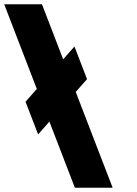

<svg xmlns="http://www.w3.org/2000/svg" viewBox="-255 -880 644 900"><path d="M96 0H273L100 -449L152.9 -509L94 -662L41.1 -602L-58.3 -860H-235.3L-82.4 -463L-135.3 -403L-76.3 -250L-23.4 -310Z"/></svg>

Font: Hussar
Style: BdOpOblFour
Weight: 700
Foundry: Cannot Into Space Fonts
Version: Version 2.00